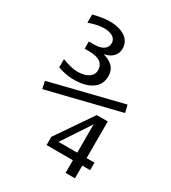

<svg xmlns="http://www.w3.org/2000/svg" viewBox="-191 -779 882 988"><g transform="rotate(30 250.0 -285.5)"><path d="M348.6 -228.5H414.1V-10.7H460.9V34.2H414.1V109.4H358.4V34.2H202.1V-14.6ZM358.4 -178.7 247.1 -10.7H358.4ZM222.7 -517.6Q260.7 -507.8 280.8 -486.3Q300.8 -464.8 300.8 -431.6Q300.8 -381.8 262.2 -354.5Q223.6 -327.1 152.3 -327.1Q128.9 -327.1 106 -331.5Q83 -335.9 58.6 -344.7V-393.6Q86.9 -382.8 109.4 -377.4Q131.8 -372.1 150.4 -372.1Q191.4 -372.1 215.3 -388.2Q239.3 -404.3 239.3 -431.6Q239.3 -461.9 216.8 -477.5Q194.3 -493.2 150.4 -493.2H124V-536.1H154.3Q191.4 -536.1 210.9 -549.3Q230.5 -562.5 230.5 -586.9Q230.5 -609.4 211.4 -622.1Q192.4 -634.8 157.2 -634.8Q139.6 -634.8 116.7 -629.9Q93.8 -625 69.3 -616.2V-665Q97.7 -671.9 121.1 -675.8Q144.5 -679.7 165 -679.7Q224.6 -679.7 258.8 -655.8Q293 -631.8 293 -590.8Q293 -562.5 274.9 -543.5Q256.8 -524.4 222.7 -517.6ZM39.1 -204.1 29.3 -248 459 -354.5 469.7 -310.5Z"/></g></svg>

Font: BabelStone Xiangqi
Style: Regular
Weight: 400
Designer: Andrew West
Foundry: BabelStone
Version: Version 11.000 June 09, 2018